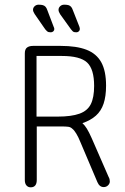

<svg xmlns="http://www.w3.org/2000/svg" viewBox="-20 -792 535 820"><path d="M137 -252H238Q262 -252 272 -250.5Q282 -249 289 -242Q297 -236 306 -221Q315 -206 323 -186L396 -14Q405 7 423 7Q434 7 441.5 -0.5Q449 -8 449 -17Q449 -21 448 -26Q447 -31 444 -36L372 -201Q360 -228 351 -242.5Q342 -257 332 -266Q367 -278 389.5 -298Q412 -318 422.5 -349.5Q433 -381 433 -426Q433 -489 412.5 -526Q392 -563 349.5 -579.5Q307 -596 239 -596H121Q105 -596 95.5 -589Q86 -582 86 -564V-23Q86 -8 93 0Q100 8 111 8Q124 8 130.5 0Q137 -8 137 -23ZM136 -294V-553H244Q322 -553 352 -525Q382 -497 382 -425Q382 -376 368 -347.5Q354 -319 319.5 -306.5Q285 -294 226 -294ZM237 -731 283 -667Q287 -662 290 -659Q293 -656 296.5 -655Q300 -654 306 -654Q312 -654 316.5 -658Q321 -662 321 -668Q321 -670 320.5 -672.5Q320 -675 319 -678L291 -749Q288 -758 283.5 -763Q279 -768 272.5 -770Q266 -772 254 -772Q244 -772 237 -765.5Q230 -759 230 -750Q230 -742 237 -731ZM128 -732 173 -667Q177 -662 180.5 -659Q184 -656 187.5 -655Q191 -654 197 -654Q203 -654 207.5 -658Q212 -662 212 -668Q212 -672 209 -678L182 -749Q179 -758 174.5 -763Q170 -768 163 -770Q156 -772 145 -772Q135 -772 128 -765.5Q121 -759 121 -750Q121 -743 128 -732Z"/></svg>

Font: Beiruti Light
Style: Regular
Weight: 300
Designer: Arlette Boutros
Foundry: Boutros
Version: Version 1.41